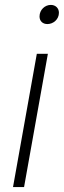

<svg xmlns="http://www.w3.org/2000/svg" viewBox="-20 -762 260 782"><path d="M78 0 175 -543H130L33 0ZM141 -695C141 -676 154 -664 173 -664C197 -664 220 -683 220 -710C220 -729 206 -742 187 -742C163 -742 141 -722 141 -695Z"/></svg>

Font: Momo Neue ExtLt
Style: Italic
Weight: 200
Italic angle: -10°
Designer: Ninad Kale (Devanagari), Jonny Pinhorn (Latin)
Foundry: Indian Type Foundry
Version: 4.004